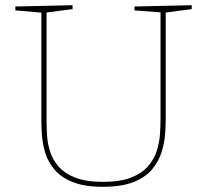

<svg xmlns="http://www.w3.org/2000/svg" viewBox="-20 -712 795 738"><path d="M497 -687 717 -692V-677L610 -663L617 -671V-254Q617 -229 614.5 -195.5Q612 -162 601 -127Q590 -92 565 -61.5Q540 -31 494 -12.5Q448 6 376 6Q305 6 260 -12Q215 -30 190 -59.5Q165 -89 154.5 -123Q144 -157 141.5 -189Q139 -221 139 -245V-671L146 -663L39 -672V-687L259 -692V-677L152 -663L159 -671V-245Q159 -221 161 -190Q163 -159 173 -128Q183 -97 206 -71Q229 -45 270 -29Q311 -13 376 -13Q442 -13 484 -29.5Q526 -46 549.5 -73.5Q573 -101 583 -133.5Q593 -166 595 -197.5Q597 -229 597 -254V-671L604 -664L497 -672Z"/></svg>

Font: Bitter Thin
Style: Regular
Weight: 100
Designer: Sol Matas, and Bitter project Authors
Foundry: Sol Matas
Version: Version 2.002